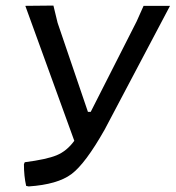

<svg xmlns="http://www.w3.org/2000/svg" viewBox="-20 -662 631 690"><path d="M66 -72 69 -79Q147 -89 183.5 -104Q220 -119 247 -156L71 -641L172 -642L187 -580L296 -260H306L471 -585L496 -641H591L356 -196Q287 -74 237 -36.5Q187 1 83 8L74 6Q66 -29 66 -72Z"/></svg>

Font: Alegreya Sans SC Medium
Style: Italic
Weight: 500
Italic angle: -7°
Designer: Juan Pablo del Peral
Foundry: Huerta Tipografica
Version: Version 2.007